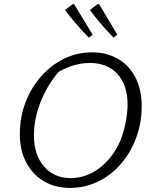

<svg xmlns="http://www.w3.org/2000/svg" viewBox="-20 -911 758 939"><path d="M322 8Q249 8 194 -25Q139 -58 108 -117Q77 -176 77 -255Q77 -337 104.5 -409.5Q132 -482 181 -537.5Q230 -593 293.5 -624Q357 -655 430 -655Q503 -655 558 -622.5Q613 -590 643 -531Q673 -472 673 -393Q673 -310 646 -237Q619 -164 571 -109Q523 -54 459.5 -23Q396 8 322 8ZM326 -40Q402 -40 467.5 -90Q533 -140 570 -226Q585 -265 594.5 -313Q604 -361 604 -399Q604 -494 555 -548.5Q506 -603 420 -603Q343 -603 267 -560Q210 -493 178 -411Q146 -329 146 -249Q146 -154 195 -97Q244 -40 326 -40ZM414 -727Q375 -768 347.5 -800Q320 -832 298 -862L335 -891L343 -890L433 -741ZM535 -727Q496 -768 469 -800Q442 -832 420 -862L457 -891L465 -890L554 -741Z"/></svg>

Font: Piazzolla SC Light
Style: Italic
Weight: 300
Italic angle: -11.3°
Designer: Juan Pablo del Peral
Foundry: Huerta Tipografica
Version: Version 1.330